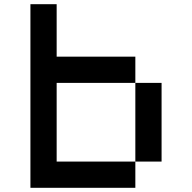

<svg xmlns="http://www.w3.org/2000/svg" viewBox="-20 -895 915 915"><path d="M125 -875H250V-625H625V-500H250V-125H625V0H125ZM625 -500H750V-125H625Z"/></svg>

Font: Dogica Pixel
Style: Regular
Weight: 400
Designer: Roberto Mocci
Version: Version 001.000